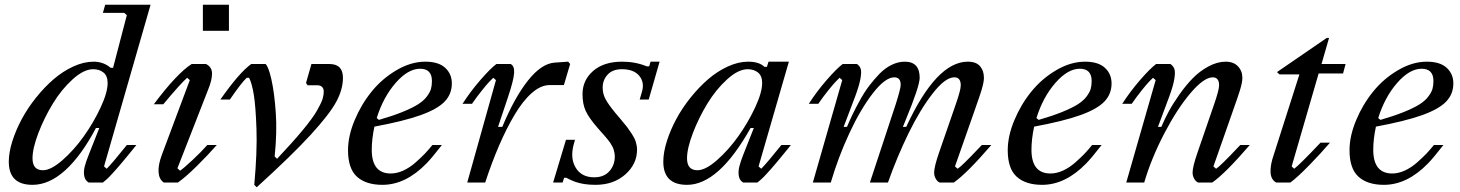

<svg xmlns="http://www.w3.org/2000/svg" viewBox="-20 -770 6159 810"><path d="M354 -116.2 398.9 -230H384.8Q323.2 -113.3 255.4 -51.8Q187.5 9.8 117.2 9.8Q17.1 9.8 17.1 -87.9Q17.1 -127 32 -174.1Q46.9 -221.2 71.8 -267.6Q96.7 -314 132.1 -358.2Q167.5 -402.3 206.3 -435.8Q245.1 -469.2 289.3 -489.5Q333.5 -509.8 375 -509.8Q416.5 -509.8 446.8 -483.9H457L515.1 -706.1L503.9 -715.8H414.1L423.8 -750H615.2L418.9 -67.9L430.2 -58.1Q454.6 -82.5 515.1 -158.2H555.2Q552.2 -154.3 536.1 -134.5Q520 -114.7 514.2 -107.7Q508.3 -100.6 493.9 -83.3Q479.5 -65.9 471.4 -57.1Q463.4 -48.3 451.9 -35.6Q440.4 -22.9 431.4 -14.6Q422.4 -6.3 414.1 0H354Q338.9 -8.8 335.4 -27.3Q332 -45.9 337.2 -66.7Q342.3 -87.4 354 -116.2ZM117.2 -102.1Q117.2 -51.8 161.1 -51.8Q194.8 -51.8 243.2 -94Q291.5 -136.2 333 -194.3Q374.5 -252.4 404.3 -316.2Q434.1 -379.9 434.1 -419.9Q434.1 -449.7 416.7 -463.9Q399.4 -478 373 -478Q333.5 -478 286.4 -435.3Q239.3 -392.6 202.9 -332.8Q166.5 -272.9 141.8 -208.5Q117.2 -144 117.2 -102.1Z M835.9 -640.1V-750H945.8V-640.1ZM728.5 -60.1 739.7 -49.8Q754.4 -59.6 792 -94.7Q829.6 -129.9 854.5 -158.2H894.5Q857.4 -115.7 809.3 -68.4Q761.2 -21 730.5 0H670.9Q650.9 -13.7 648.9 -43.9Q647 -74.2 662.6 -116.2L780.8 -432.1L769.5 -441.9Q741.7 -417.5 668.9 -330.1H628.9Q726.1 -460 788.6 -500H848.6Q859.4 -495.6 866.9 -485.4Q874.5 -475.1 874.5 -460Q874.5 -432.1 858.9 -394Z M1030.8 -441.9H1021Q1001 -424.3 949.7 -350.1H909.7Q990.2 -464.8 1040 -500H1100.1Q1112.3 -490.2 1124.8 -435.8Q1137.2 -381.3 1143.3 -296.9Q1149.4 -212.4 1138.7 -109.9L1148.9 -100.1Q1214.8 -169.9 1257.3 -221.2Q1299.8 -272.5 1317.6 -304Q1335.4 -335.4 1340.6 -351.8Q1345.7 -368.2 1345.7 -384.8Q1345.7 -396.5 1338.6 -403.3Q1331.5 -410.2 1319.8 -410.2H1277.8L1271 -419.9L1293.9 -500H1369.6Q1426.8 -500 1426.8 -441.9Q1426.8 -393.1 1398.7 -340.8Q1370.6 -288.6 1291 -201.7Q1211.4 -114.7 1063 20L1052.7 9.8Q1065.4 -128.9 1062 -226.3Q1058.6 -323.7 1050.5 -371.8Q1042.5 -419.9 1030.8 -441.9Z M1774.4 -509.8Q1830.1 -509.8 1858.2 -483.9Q1886.2 -458 1886.2 -418Q1886.2 -373 1855.7 -341.3Q1825.2 -309.6 1754.4 -284.2Q1683.6 -258.8 1559.6 -235.8Q1548.3 -183.1 1548.3 -138.2Q1548.3 -38.1 1628.4 -38.1Q1654.3 -38.1 1681.2 -50.3Q1708 -62.5 1732.7 -84.2Q1757.3 -106 1772 -121.3Q1786.6 -136.7 1804.2 -158.2H1844.2Q1801.8 -103.5 1779.3 -80.6Q1691.4 9.8 1593.3 9.8Q1523.9 9.8 1486.1 -24.4Q1448.2 -58.6 1448.2 -136.2Q1448.2 -196.3 1476.1 -262.9Q1503.9 -329.6 1548.1 -384Q1592.3 -438.5 1653.1 -474.1Q1713.9 -509.8 1774.4 -509.8ZM1752.4 -480Q1701.2 -480 1648.9 -419.9Q1596.7 -359.9 1569.3 -272L1578.6 -264.2Q1636.2 -280.8 1677.7 -297.6Q1719.2 -314.5 1743.2 -329.6Q1767.1 -344.7 1780.5 -362.5Q1793.9 -380.4 1798.1 -394.8Q1802.2 -409.2 1802.2 -428.2Q1802.2 -480 1752.4 -480Z M2320.8 -505.9 2377 -509.8 2385.3 -500 2358.9 -411.1H2298.8Q2261.7 -411.1 2223.6 -377.7Q2185.5 -344.2 2150.6 -285.2Q2115.7 -226.1 2085.2 -155.3Q2054.7 -84.5 2026.9 0H1951.2L2072.3 -432.1L2061 -441.9Q2055.2 -436.5 2044.4 -425.3Q2033.7 -414.1 2012.7 -387.9Q1991.7 -361.8 1971.2 -332H1931.2Q1964.4 -383.8 2006.6 -432.4Q2048.8 -481 2074.2 -500H2134.3Q2150.9 -491.7 2148.9 -461.7Q2147 -431.6 2123 -359.9L2081.1 -234.9H2099.1Q2150.4 -358.4 2207.5 -430.4Q2264.6 -502.4 2320.8 -505.9Z M2716.8 -350.1H2678.7L2688.5 -383.8Q2699.7 -422.4 2676.8 -450.2Q2653.8 -478 2603.5 -478Q2564.5 -478 2543.5 -455.3Q2522.5 -432.6 2522.5 -399.9Q2522.5 -375.5 2533.7 -353.5Q2544.9 -331.5 2575.7 -293.9Q2581.5 -286.6 2599.4 -265.9Q2617.2 -245.1 2625.5 -234.1Q2633.8 -223.1 2645.5 -205.3Q2657.2 -187.5 2662.4 -171.1Q2667.5 -154.8 2667.5 -138.2Q2667.5 -78.1 2618.2 -34.2Q2568.8 9.8 2491.7 9.8Q2478.5 9.8 2465.8 8.8Q2453.1 7.8 2443.6 6.3Q2434.1 4.9 2424.1 2.2Q2414.1 -0.5 2408.2 -2.4Q2402.3 -4.4 2394.5 -7.8Q2386.7 -11.2 2384 -12.5Q2381.3 -13.7 2375.5 -16.6L2369.6 -20H2359.9L2353.5 0H2313.5L2367.7 -180.2H2405.8L2399.9 -159.2Q2384.8 -101.6 2409.2 -61.8Q2433.6 -22 2486.8 -22Q2528.3 -22 2551 -47.9Q2573.7 -73.7 2573.7 -109.9Q2573.7 -118.2 2572 -126Q2570.3 -133.8 2568.6 -139.9Q2566.9 -146 2562 -154.5Q2557.1 -163.1 2554 -168Q2550.8 -172.9 2543 -182.4Q2535.2 -191.9 2531.2 -196.5Q2527.3 -201.2 2516.6 -212.9Q2505.9 -224.6 2501.5 -230Q2463.9 -273.4 2450.7 -302.5Q2437.5 -331.5 2437.5 -373Q2437.5 -431.6 2482.4 -470.7Q2527.3 -509.8 2604.5 -509.8Q2660.6 -509.8 2708.5 -490.2H2718.8L2724.6 -509.8H2762.7Z M3115.2 -116.2 3160.2 -230H3146.5Q3012.2 9.8 2878.4 9.8Q2778.3 9.8 2778.3 -87.9Q2778.3 -127 2793.2 -174.1Q2808.1 -221.2 2833 -267.6Q2857.9 -314 2893.3 -358.2Q2928.7 -402.3 2967.5 -435.8Q3006.3 -469.2 3050.5 -489.5Q3094.7 -509.8 3136.2 -509.8Q3183.1 -509.8 3205.1 -487.8H3215.3L3222.2 -509.8H3308.1L3180.2 -67.9L3191.4 -58.1Q3215.8 -82.5 3276.4 -158.2H3316.4Q3313.5 -154.3 3297.4 -134.5Q3281.2 -114.7 3275.4 -107.7Q3269.5 -100.6 3255.1 -83.3Q3240.7 -65.9 3232.7 -57.1Q3224.6 -48.3 3213.1 -35.6Q3201.7 -22.9 3192.6 -14.6Q3183.6 -6.3 3175.3 0H3115.2Q3100.1 -8.8 3096.9 -27.6Q3093.8 -46.4 3098.9 -66.9Q3104 -87.4 3115.2 -116.2ZM2878.4 -102.1Q2878.4 -51.8 2922.4 -51.8Q2956.1 -51.8 3004.4 -94Q3052.7 -136.2 3094.2 -194.3Q3135.7 -252.4 3165.5 -316.2Q3195.3 -379.9 3195.3 -419.9Q3195.3 -449.7 3178 -463.9Q3160.6 -478 3134.3 -478Q3094.7 -478 3047.6 -435.3Q3000.5 -392.6 2964.1 -332.8Q2927.7 -272.9 2903.1 -208.5Q2878.4 -144 2878.4 -102.1Z M3726.1 0H3649.9L3758.8 -330.1Q3779.8 -396.5 3779.8 -412.1Q3779.8 -443.8 3752.9 -443.8Q3714.4 -443.8 3662.1 -376.2Q3609.9 -308.6 3563 -207.5Q3516.1 -106.4 3484.9 0H3409.2L3533.2 -432.1L3522 -441.9Q3516.1 -436.5 3505.4 -425.3Q3494.6 -414.1 3473.6 -387.9Q3452.6 -361.8 3432.1 -332H3392.1Q3425.3 -383.8 3467.5 -432.4Q3509.8 -481 3535.2 -500H3595.2Q3606.9 -492.2 3611.1 -479.5Q3615.2 -466.8 3609.9 -437.3Q3604.5 -407.7 3586.9 -360.8L3539.1 -234.9H3553.2Q3564.9 -262.7 3577.1 -288.1Q3589.4 -313.5 3607.7 -346.9Q3626 -380.4 3646.5 -407.5Q3667 -434.6 3690.4 -458.7Q3713.9 -482.9 3741.5 -496.3Q3769 -509.8 3796.9 -509.8Q3859.9 -509.8 3859.9 -441.9Q3859.9 -406.7 3799.8 -261.2Q3793 -244.1 3789.1 -234.9H3803.2Q3930.2 -509.8 4063 -509.8Q4098.1 -509.8 4114.5 -490.7Q4130.9 -471.7 4130.9 -441.9Q4130.9 -437 4130.4 -431.6Q4129.9 -426.3 4128.4 -419.7Q4127 -413.1 4125.7 -407.5Q4124.5 -401.9 4121.8 -393.3Q4119.1 -384.8 4117.4 -379.2Q4115.7 -373.5 4112.1 -362.8Q4108.4 -352.1 4106.4 -346.4Q4104.5 -340.8 4100.1 -328.4Q4095.7 -315.9 4093.8 -310.1L4008.8 -67.9L4020 -58.1Q4035.6 -66.9 4111.8 -147.5Q4118.7 -154.8 4122.1 -158.2H4162.1Q4058.6 -38.1 4003.9 0H3943.8Q3934.1 -4.4 3927.5 -16.4Q3920.9 -28.3 3920.9 -42Q3920.9 -66.4 3941.9 -127L4012.2 -330.1Q4033.2 -390.1 4033.2 -410.2Q4033.2 -443.8 4005.9 -443.8Q3967.8 -443.8 3914.8 -375.7Q3861.8 -307.6 3813.2 -208.3Q3764.6 -108.9 3726.1 0Z M4557.6 -509.8Q4613.3 -509.8 4641.4 -483.9Q4669.4 -458 4669.4 -418Q4669.4 -373 4638.9 -341.3Q4608.4 -309.6 4537.6 -284.2Q4466.8 -258.8 4342.8 -235.8Q4331.5 -183.1 4331.5 -138.2Q4331.5 -38.1 4411.6 -38.1Q4437.5 -38.1 4464.4 -50.3Q4491.2 -62.5 4515.9 -84.2Q4540.5 -106 4555.2 -121.3Q4569.8 -136.7 4587.4 -158.2H4627.4Q4585 -103.5 4562.5 -80.6Q4474.6 9.8 4376.5 9.8Q4307.1 9.8 4269.3 -24.4Q4231.4 -58.6 4231.4 -136.2Q4231.4 -196.3 4259.3 -262.9Q4287.1 -329.6 4331.3 -384Q4375.5 -438.5 4436.3 -474.1Q4497.1 -509.8 4557.6 -509.8ZM4535.6 -480Q4484.4 -480 4432.1 -419.9Q4379.9 -359.9 4352.5 -272L4361.8 -264.2Q4419.4 -280.8 4460.9 -297.6Q4502.4 -314.5 4526.4 -329.6Q4550.3 -344.7 4563.7 -362.5Q4577.1 -380.4 4581.3 -394.8Q4585.4 -409.2 4585.4 -428.2Q4585.4 -480 4535.6 -480Z M5034.2 0Q5024.4 -4.4 5017.8 -16.4Q5011.2 -28.3 5011.2 -42Q5011.2 -66.4 5032.2 -127L5102.1 -330.1Q5123 -390.1 5123 -410.2Q5123 -443.8 5096.2 -443.8Q5059.1 -443.8 5002.4 -377.2Q4945.8 -310.5 4891.6 -206.5Q4837.4 -102.5 4807.1 0H4731.4L4855.5 -432.1L4844.2 -441.9Q4838.4 -436.5 4827.6 -425.3Q4816.9 -414.1 4795.9 -387.9Q4774.9 -361.8 4754.4 -332H4714.4Q4747.6 -383.8 4789.8 -432.4Q4832 -481 4857.4 -500H4917.5Q4929.2 -492.2 4934.1 -479.7Q4939 -467.3 4934.3 -437.7Q4929.7 -408.2 4912.1 -360.8L4865.2 -234.9H4879.4Q4892.6 -266.1 4910.4 -299.3Q4928.2 -332.5 4955.6 -371.3Q4982.9 -410.2 5012 -439.9Q5041 -469.7 5078.1 -489.7Q5115.2 -509.8 5151.4 -509.8Q5184.1 -509.8 5202.6 -490.2Q5221.2 -470.7 5221.2 -441.9Q5221.2 -437 5220.7 -431.6Q5220.2 -426.3 5218.8 -419.7Q5217.3 -413.1 5216.1 -407.5Q5214.8 -401.9 5212.2 -393.3Q5209.5 -384.8 5207.8 -379.2Q5206.1 -373.5 5202.4 -362.8Q5198.7 -352.1 5196.8 -346.4Q5194.8 -340.8 5190.4 -328.4Q5186 -315.9 5184.1 -310.1L5099.1 -67.9L5110.4 -58.1Q5126 -66.9 5202.1 -147.5Q5209 -154.8 5212.4 -158.2H5252.4Q5148.9 -38.1 5094.2 0Z M5586.9 -609.9 5555.2 -500H5656.7L5646 -460H5543L5429.2 -67.9L5439.9 -58.1Q5463.4 -75.7 5550.8 -168H5590.8Q5551.8 -122.6 5502.7 -72.3Q5453.6 -22 5423.8 0H5363.8Q5341.3 -12.7 5340.1 -43.9Q5338.9 -75.2 5354 -118.2L5461.9 -456.1H5377.9L5367.2 -465.8L5577.1 -609.9Z M5999.5 -509.8Q6055.2 -509.8 6083.3 -483.9Q6111.3 -458 6111.3 -418Q6111.3 -373 6080.8 -341.3Q6050.3 -309.6 5979.5 -284.2Q5908.7 -258.8 5784.7 -235.8Q5773.4 -183.1 5773.4 -138.2Q5773.4 -38.1 5853.5 -38.1Q5879.4 -38.1 5906.2 -50.3Q5933.1 -62.5 5957.8 -84.2Q5982.4 -106 5997.1 -121.3Q6011.7 -136.7 6029.3 -158.2H6069.3Q6026.9 -103.5 6004.4 -80.6Q5916.5 9.8 5818.4 9.8Q5749 9.8 5711.2 -24.4Q5673.3 -58.6 5673.3 -136.2Q5673.3 -196.3 5701.2 -262.9Q5729 -329.6 5773.2 -384Q5817.4 -438.5 5878.2 -474.1Q5939 -509.8 5999.5 -509.8ZM5977.5 -480Q5926.3 -480 5874 -419.9Q5821.8 -359.9 5794.4 -272L5803.7 -264.2Q5861.3 -280.8 5902.8 -297.6Q5944.3 -314.5 5968.3 -329.6Q5992.2 -344.7 6005.6 -362.5Q6019 -380.4 6023.2 -394.8Q6027.3 -409.2 6027.3 -428.2Q6027.3 -480 5977.5 -480Z"/></svg>

Font: Happy Times at the IKOB New Game Plus Edition
Style: Italic
Weight: 400
Italic angle: -16°
Designer: Lucas Le Bihan
Foundry: Lucas Le Bihan
Version: Version 1.000;PS 1.0;hotconv 1.0.88;makeotf.lib2.5.647800